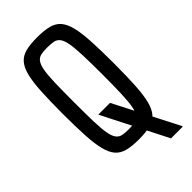

<svg xmlns="http://www.w3.org/2000/svg" viewBox="-251 -759 937 937"><g transform="rotate(-45 217.0 -290.5)"><path d="M330 115 161 -218H242L411 111V115ZM216 8Q169 8 137.5 0Q106 -8 87 -29.5Q68 -51 58 -90.5Q48 -130 44.5 -192Q41 -254 41 -344Q41 -434 44.5 -496Q48 -558 58 -597.5Q68 -637 87 -658.5Q106 -680 137.5 -688Q169 -696 216 -696Q263 -696 295 -688Q327 -680 346 -658.5Q365 -637 375 -597.5Q385 -558 388.5 -496Q392 -434 392 -344Q392 -254 388.5 -192Q385 -130 375 -90.5Q365 -51 346 -29.5Q327 -8 295.5 0Q264 8 216 8ZM216 -62Q242 -62 259.5 -65.5Q277 -69 288 -83.5Q299 -98 304.5 -128.5Q310 -159 312 -211.5Q314 -264 314 -344Q314 -424 312 -476.5Q310 -529 304.5 -559.5Q299 -590 288 -604.5Q277 -619 259.5 -622.5Q242 -626 216 -626Q191 -626 173.5 -622.5Q156 -619 145 -604.5Q134 -590 128.5 -559.5Q123 -529 121.5 -476.5Q120 -424 120 -344Q120 -264 121.5 -211.5Q123 -159 128.5 -128.5Q134 -98 145 -83.5Q156 -69 173.5 -65.5Q191 -62 216 -62Z"/></g></svg>

Font: Saira ExtraCondensed Medium
Style: Regular
Weight: 500
Width: 2
Designer: Hector Gatti with collaboration of the Omnibus-Type team
Foundry: Omnibus-Type
Version: Version 1.101